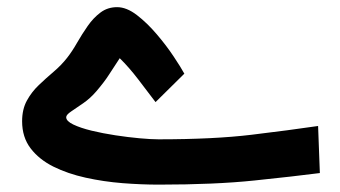

<svg xmlns="http://www.w3.org/2000/svg" viewBox="-20 -514 947 534"><path d="M420.9 -126.5Q574.2 -126.5 679.7 -139.2Q785.2 -151.9 864.7 -163.6L869.6 -32.7Q797.4 -23.4 687.5 -12Q577.6 -0.5 421.9 -0.5Q373.5 -0.5 320.8 -4.6Q268.1 -8.8 218.3 -19.8Q168.5 -30.8 128.7 -50.5Q88.9 -70.3 65.2 -101.3Q41.5 -132.3 41.5 -176.8Q41.5 -210 54.7 -234.1Q67.9 -258.3 87.9 -277.3Q107.9 -296.4 129.2 -314.5Q150.4 -332.5 166.5 -353Q180.7 -371.1 194.3 -395Q208 -418.9 223.9 -441.7Q239.7 -464.4 259.5 -479.2Q279.3 -494.1 305.7 -494.1Q332 -494.1 360.6 -472.2Q389.2 -450.2 416 -418.7Q442.9 -387.2 463.1 -356.7Q483.4 -326.2 492.7 -309.1L412.6 -230Q390.1 -259.8 364.5 -293.2Q338.9 -326.7 313 -352.1Q294.9 -324.7 282.7 -305.7Q270.5 -286.6 248.5 -260.7Q231.4 -240.7 211.7 -227.1Q191.9 -213.4 178 -204.1Q164.1 -194.8 164.1 -188Q164.1 -177.2 183.8 -167.7Q203.6 -158.2 234.6 -150.6Q265.6 -143.1 301 -137.7Q336.4 -132.3 368.4 -129.4Q400.4 -126.5 420.9 -126.5Z"/></svg>

Font: Vazirmatn RD
Style: Bold
Weight: 700
Designer: Saber Rastikerdar
Foundry: Saber Rastikerdar
Version: Version 32.102